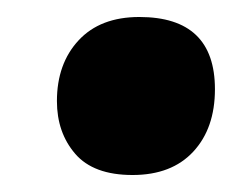

<svg xmlns="http://www.w3.org/2000/svg" viewBox="-20 -573 297 226"><path d="M136 -367Q90 -367 68.5 -392Q47 -417 47 -454Q47 -498 72.5 -525.5Q98 -553 144 -553Q233 -553 233 -468Q233 -422 207.5 -394.5Q182 -367 136 -367Z"/></svg>

Font: Pacifico
Style: Regular
Weight: 400
Designer: Vernon Adams
Foundry: Vernon Adams
Version: Version 3.010; ttfautohint (v1.8.4.7-5d5b)